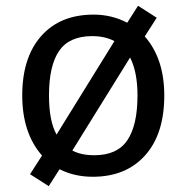

<svg xmlns="http://www.w3.org/2000/svg" viewBox="-20 -596 640 658"><path d="M184.1 -16.1 147 42 83 1 124 -63Q56.2 -140.1 56.2 -269Q56.2 -398.9 121.1 -472.4Q186 -545.9 300.8 -545.9Q363.3 -545.9 416 -518.1L453.1 -576.2L517.1 -535.2L476.1 -471.2Q543 -395 543 -269Q543 -136.7 477.3 -63.5Q411.6 9.8 297.9 9.8Q234.9 9.8 184.1 -16.1ZM173.8 -134.8 372.1 -455.1Q339.8 -472.2 295.9 -472.2Q217.3 -472.2 182.6 -421.6Q147.9 -371.1 147.9 -269Q147.9 -181.2 173.8 -134.8ZM425.8 -398.9 228 -80.1Q257.8 -64 303.2 -64Q381.8 -64 416.5 -115.5Q451.2 -167 451.2 -269Q451.2 -349.1 425.8 -398.9Z"/></svg>

Font: WenQuanYi Micro Hei Mono
Style: Regular
Weight: 400
Foundry: Ascender Corporation
Version: Version 0.2.0-beta